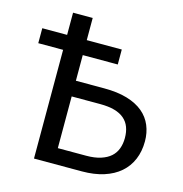

<svg xmlns="http://www.w3.org/2000/svg" viewBox="-106 -813 870 911"><g transform="rotate(15 329.0 -358.0)"><path d="M377.5 -408Q443 -408 490.5 -393.8Q538 -379.5 568.8 -353.8Q599.5 -328 614.2 -292.5Q629 -257 629 -215Q629 -165.5 612.2 -125.8Q595.5 -86 563.2 -58Q531 -30 484 -15Q437 0 377 0H141.5V-534H19.5V-607.5H141.5V-716.5H238V-607.5H410V-534H238V-408ZM377 -77Q418.5 -77 448.2 -86.5Q478 -96 496.8 -112.8Q515.5 -129.5 524.2 -153.2Q533 -177 533 -205.5Q533 -235.5 524.2 -258.8Q515.5 -282 496.8 -298.2Q478 -314.5 448.5 -322.8Q419 -331 377.5 -331H238V-77Z"/></g></svg>

Font: Lato
Style: Regular
Weight: 400
Designer: Lukasz Dziedzic with Adam Twardoch and Botio Nikoltchev
Foundry: tyPoland Lukasz Dziedzic
Version: Version 2.010; 2014-09-01; http://www.latofonts.com/; ttfaut